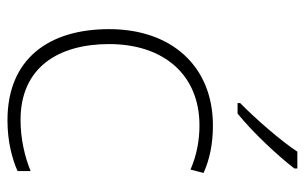

<svg xmlns="http://www.w3.org/2000/svg" viewBox="-171 -635 816 514"><g transform="rotate(90 237.0 -378.0)"><path d="M431 -758V-766H386C358 -723 297 -653 256 -613V-606H284C336 -648 398 -715 431 -758ZM302 10C358 10 404 -2 438 -17V-52C399 -36 351 -25 301 -25C160 -25 98 -127 98 -262C98 -407 179 -504 316 -504C354 -504 395 -497 434 -480L443 -515C407 -531 366 -540 316 -540C158 -540 58 -430 58 -262C58 -100 138 10 302 10Z"/></g></svg>

Font: Noto Sans Sinhala UI ExtraLight
Style: Regular
Weight: 200
Designer: Jelle Bosma - Monotype Design Team
Foundry: Monotype Imaging Inc.
Version: Version 2.006